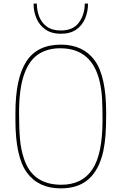

<svg xmlns="http://www.w3.org/2000/svg" viewBox="-20 -1032 670 1058"><path d="M465 -846ZM315 -846Q264 -846 230.5 -869.5Q197 -893 181 -930.5Q165 -968 165 -1012H183Q183 -974 196 -940.5Q209 -907 238 -885.5Q267 -864 315 -864Q383 -864 415 -908Q447 -952 447 -1012H465Q465 -968 449 -930Q433 -892 400 -869Q367 -846 315 -846ZM315 6Q192 6 128.5 -80.5Q65 -167 65 -370V-410Q65 -600 125 -693Q185 -786 315 -786Q438 -786 501.5 -699.5Q565 -613 565 -410Q565 -336 561.5 -288.5Q558 -241 549 -198Q526 -96 468.5 -45Q411 6 315 6ZM318 -14Q432 -14 488.5 -98Q545 -182 545 -370Q545 -441 542.5 -487Q540 -533 531 -575Q490 -766 312 -766Q239 -766 188.5 -731Q138 -696 111.5 -618Q85 -540 85 -410Q85 -324 90 -267Q95 -210 111 -161Q157 -14 318 -14Z"/></svg>

Font: Tanohe Sans Thin
Style: Regular
Weight: 100
Designer: Village Type and Design LLC & Cristiano Sobral
Foundry: Cooper Hewitt Smithsonian Design Museum
Version: Version 1.00;September 29, 2021;FontCreator 13.0.0.2655 64-b